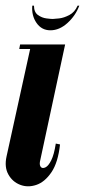

<svg xmlns="http://www.w3.org/2000/svg" viewBox="-34 -652 300 678"><path d="M76 -495H196L107 -81Q105 -68 110.5 -62Q116 -56 126.5 -61Q137 -66 147 -86Q157 -106 163 -145L178 -142Q171 -78 147.5 -43.5Q124 -9 94 1Q64 11 37 0.5Q10 -10 -4.5 -36Q-19 -62 -11 -99ZM34 -479 37 -495H86L83 -479ZM240 -632Q230 -609 211 -599Q192 -589 175 -587Q158 -585 152 -585Q146 -585 130 -587Q114 -589 100 -599Q86 -609 86 -632H80Q77 -597 95 -571Q113 -545 144 -545Q176 -545 204.5 -571Q233 -597 246 -632Z"/></svg>

Font: Emberly Black
Style: Italic
Weight: 900
Italic angle: -12°
Designer: Rajesh Rajput
Foundry: Rajesh Rajput
Version: Version 1.000